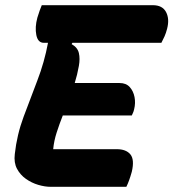

<svg xmlns="http://www.w3.org/2000/svg" viewBox="-20 -720 668 740"><path d="M175 0Q153 0 127.5 -7.5Q102 -15 80 -30.5Q58 -46 45.5 -69.5Q33 -93 37 -126Q45 -200 71 -270Q97 -340 124 -410Q151 -480 165 -555H149Q126 -555 120 -585Q114 -615 124 -652Q129 -669 133 -679.5Q137 -690 141 -700H569Q606 -700 620 -673.5Q634 -647 624 -609Q620 -593 614 -579.5Q608 -566 602 -555H259L256 -550Q279 -537 284 -515.5Q289 -494 284 -466Q281 -449 277 -432.5Q273 -416 268 -400H441Q466 -400 480 -384.5Q494 -369 498.5 -346Q503 -323 497 -299Q495 -290 492.5 -285Q490 -280 488 -275H222Q209 -242 198.5 -209.5Q188 -177 185 -145H430Q466 -145 482.5 -125Q499 -105 488 -58Q478 -22 467 0Z"/></svg>

Font: Recursive Mn Csl St XBd
Style: Italic
Weight: 800
Italic angle: -15°
Monospace: yes
Version: Version 1.079;hotconv 1.0.112;makeotfexe 2.5.65598; ttfautoh